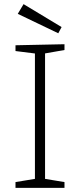

<svg xmlns="http://www.w3.org/2000/svg" viewBox="-20 -909 386 929"><path d="M292 -667 189 -649 198 -660V-34L189 -45L292 -28V0H55V-28L158 -45L149 -34V-660L159 -649L55 -662V-690L292 -695ZM262 -748 66 -842 94 -889 278 -778Z"/></svg>

Font: Bitter Thin Light
Style: Regular
Weight: 300
Version: Version 2.002